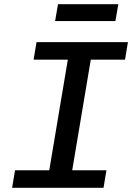

<svg xmlns="http://www.w3.org/2000/svg" viewBox="-20 -900 640 920"><path d="M476 0 490 -84H326L415 -614H579L593 -698H155L141 -614H305L216 -84H52L38 0ZM244 -799H533L547 -880H258Z"/></svg>

Font: IBM Mono Medium
Style: Italic
Weight: 500
Italic angle: -9°
Monospace: yes
Designer: Mike Abbink, Paul van der Laan, Pieter van Rosmalen
Foundry: Bold Monday
Version: Version 2.3